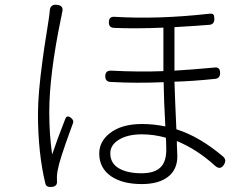

<svg xmlns="http://www.w3.org/2000/svg" viewBox="-20 -762 1020 799"><path d="M169 3Q138 -125 138 -288Q138 -372 157 -511Q163 -558 176 -638Q182 -676 184 -690Q186 -708 187 -716Q188 -745 217 -742Q248 -739 238 -708Q238 -705 236.5 -698Q235 -691 234 -687Q185 -451 185 -294Q185 -203 197 -119Q218 -182 252 -268Q259 -285 276 -271Q288 -261 284 -250Q281 -241 273 -220Q227 -94 221 -58Q216 -35 217 -16Q217 -13 217 -10Q220 14 195 16Q173 18 169 3ZM570 4Q490 4 443 -28Q393 -62 393 -123Q393 -172 435 -206Q484 -246 571 -246Q618 -246 668 -236Q662 -344 661 -420Q546 -415 440 -421Q418 -422 418 -445Q418 -469 443 -468Q558 -462 660 -466V-647Q543 -642 454 -646Q433 -647 433 -669Q433 -694 457 -692Q640 -681 852 -705Q864 -706 868 -701.5Q872 -697 872 -683Q872 -662 854 -659Q809 -655 706 -649V-558V-468Q776 -472 873 -481Q896 -484 896 -458Q896 -437 877 -434Q781 -424 706 -422Q709 -330 714 -224Q810 -194 909 -110Q924 -96 912 -77Q897 -52 874 -73Q799 -141 716 -175Q716 -171 716 -163Q718 -126 718 -112Q718 -56 679 -26Q640 4 570 4ZM569 -41Q628 -41 652 -70Q672 -93 672 -140Q672 -150 671 -179Q670 -186 670 -189Q620 -203 570 -203Q512 -203 475.5 -181Q439 -159 439 -124Q439 -83 474 -62Q509 -41 569 -41Z"/></svg>

Font: GenSenRounded TW L
Style: Regular
Weight: 300
Version: Version 1.501;PS 1;hotconv 16.6.51;makeotf.lib2.5.65220